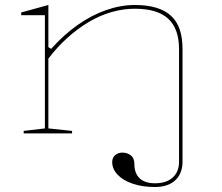

<svg xmlns="http://www.w3.org/2000/svg" viewBox="-20 -535 892 770"><path d="M712 114Q712 137 704.5 156Q697 175 683 188Q669 201 648.5 208Q628 215 601 215Q552 215 513 202Q474 189 452 166Q430 143 430 115Q430 97 442 87Q454 77 471 77Q490 77 504.5 88Q519 99 519 123Q519 160 540 180Q561 200 602 200Q647 200 672.5 177Q698 154 698 114V-338Q698 -420 654.5 -460Q611 -500 521 -500Q474 -500 427 -486.5Q380 -473 335.5 -446.5Q291 -420 250 -383Q209 -346 174 -300V-20L269 -10V0H75V-10L160 -20V-474H65V-485L174 -515V-346L185 -339Q236 -396 291.5 -435Q347 -474 405.5 -494.5Q464 -515 521 -515Q570 -515 606.5 -504Q643 -493 666.5 -471Q690 -449 701 -416Q712 -383 712 -338Z"/></svg>

Font: Kalnia SemiExpanded Thin
Style: Regular
Weight: 250
Width: 6
Designer: Frida Medrano
Foundry: Frida Medrano
Version: Version 1.105